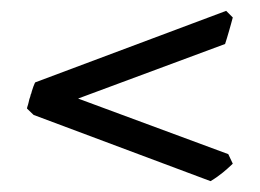

<svg xmlns="http://www.w3.org/2000/svg" viewBox="-20 -459 479 354"><path d="M409.2 -157.2Q403.8 -152.3 399.7 -148.4Q395.5 -144.5 390.9 -140.9Q386.2 -137.2 380.9 -133.3Q375.5 -129.4 368.2 -125L42 -247.1L29.8 -258.8Q29.8 -259.8 30 -260.3Q30.3 -260.7 30.3 -261.7L31.7 -266.1Q31.7 -267.1 32.7 -270L34.2 -276.4L35.6 -280.3Q36.1 -281.7 36.4 -283.4Q36.6 -285.2 37.6 -286.6L38.6 -290.5L41.5 -299.3L43.9 -305.2L44.9 -307.1L397 -439L409.2 -426.8Q407.7 -421.4 406 -415Q404.3 -408.7 402.3 -401.9Q400.4 -395 398.4 -388.7Q396.5 -382.3 395 -377.9L124 -277.3L400.9 -174.8Z"/></svg>

Font: Gentium Plus
Style: Regular
Weight: 400
Designer: J. Victor Gaultney, Annie Olsen, Iska Routamaa
Foundry: SIL International
Version: Version 1.510